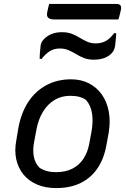

<svg xmlns="http://www.w3.org/2000/svg" viewBox="-20 -947 640 978"><path d="M342 -543Q393 -543 433 -522.5Q473 -502 499 -465Q525 -428 534 -379Q543 -330 534 -273L523 -213Q511 -141 477.5 -91Q444 -41 391 -15Q338 11 266 11Q211 11 169 -7Q127 -25 100 -57.5Q73 -90 63 -134.5Q53 -179 63 -232L73 -292Q87 -371 123.5 -427Q160 -483 216 -513Q272 -543 342 -543ZM338 -459Q293 -459 258 -438Q223 -417 199 -378Q175 -339 165 -284L154 -225Q146 -186 152 -151Q158 -116 182 -92Q199 -81 219.5 -75.5Q240 -70 265 -70Q314 -70 349 -88Q384 -106 405.5 -139Q427 -172 435 -217L446 -276Q455 -326 449 -368Q443 -410 418 -438Q404 -448 384.5 -453.5Q365 -459 338 -459ZM468 -726Q496 -726 518.5 -738Q541 -750 561 -778H572Q572 -770 571 -759.5Q570 -749 569 -738.5Q568 -728 567 -719Q566 -709 562 -697Q558 -685 547 -674Q531 -658 508.5 -650.5Q486 -643 458 -643Q429 -643 407.5 -651.5Q386 -660 367.5 -671.5Q349 -683 329 -691.5Q309 -700 284 -700Q256 -700 234 -686.5Q212 -673 192 -647H182Q182 -656 182.5 -666Q183 -676 184 -686.5Q185 -697 186 -705Q186 -716 190 -727Q194 -738 205 -749Q221 -765 243.5 -774Q266 -783 295 -783Q325 -783 346.5 -774.5Q368 -766 386.5 -754.5Q405 -743 424.5 -734.5Q444 -726 468 -726ZM230 -927H573Q588 -927 593.5 -919.5Q599 -912 596 -898Q594 -889 592 -880.5Q590 -872 588 -864Q586 -856 583 -848H255Q241 -848 232.5 -852Q224 -856 221 -863.5Q218 -871 220 -882Q222 -891 223.5 -898.5Q225 -906 227 -913.5Q229 -921 230 -927Z"/></svg>

Font: Rec Mono Semicasual
Style: Italic
Weight: 400
Italic angle: -10°
Version: Version 1.085; ttfautohint (v1.8.4.7-5d5b)